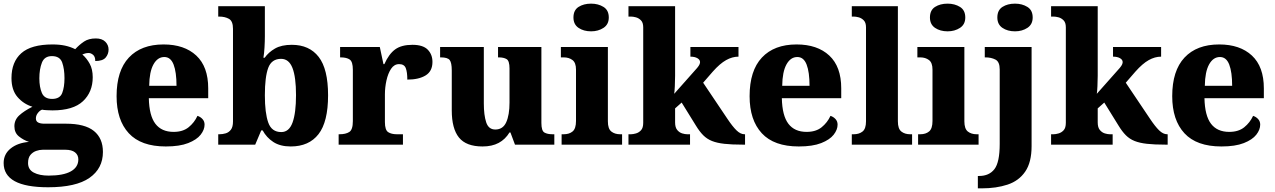

<svg xmlns="http://www.w3.org/2000/svg" viewBox="-27 -794 6997 1054"><path d="M237 234Q-7 234 -7 101Q-7 52 31.5 21Q70 -10 132 -15Q102 -25 77 -45Q52 -65 52 -101Q52 -136 78.5 -160.5Q105 -185 151 -208Q102 -223 69 -261.5Q36 -300 36 -365Q36 -454 90 -502Q144 -550 261 -550Q300 -550 330 -543.5Q360 -537 386 -524Q409 -549 434.5 -566Q460 -583 499 -583Q533 -583 551 -565Q569 -547 569 -522Q569 -497 553 -478Q537 -459 496 -459Q496 -483 484 -493Q472 -503 460 -503Q449 -503 440.5 -500.5Q432 -498 425 -495Q449 -474 465.5 -444Q482 -414 482 -370Q482 -289 428.5 -238.5Q375 -188 261 -188Q250 -188 231 -189Q212 -190 204 -192Q192 -188 181 -174Q170 -160 170 -144Q170 -128 182.5 -121.5Q195 -115 216 -115H335Q439 -115 488.5 -75Q538 -35 538 40Q538 131 464 182.5Q390 234 237 234ZM259 -251Q302 -251 314.5 -283.5Q327 -316 327 -365Q327 -415 314.5 -450.5Q302 -486 258 -486Q217 -486 203 -450Q189 -414 189 -364Q189 -316 203 -283.5Q217 -251 259 -251ZM240 170Q320 170 361.5 147Q403 124 403 81Q403 57 385 42.5Q367 28 331 28H208Q190 28 171.5 34.5Q153 41 140 56.5Q127 72 127 101Q127 137 158.5 153.5Q190 170 240 170Z M883 10Q747 10 680 -62.5Q613 -135 613 -266Q613 -406 680.5 -478Q748 -550 871 -550Q985 -550 1050.5 -489Q1116 -428 1116 -309V-255H790Q792 -159 826 -114.5Q860 -70 926 -70Q977 -70 1008.5 -95.5Q1040 -121 1057 -158Q1073 -153 1084.5 -140.5Q1096 -128 1096 -110Q1096 -82 1074.5 -54.5Q1053 -27 1006 -8.5Q959 10 883 10ZM942 -323Q942 -398 926 -439.5Q910 -481 875 -481Q838 -481 815.5 -440.5Q793 -400 792 -323Z M1569 10Q1511 10 1473.5 -14.5Q1436 -39 1415 -78H1407L1374 0H1171V-57H1178Q1195 -57 1212 -62Q1229 -67 1240.5 -82Q1252 -97 1252 -127V-636Q1252 -678 1230 -690.5Q1208 -703 1176 -703H1171V-760H1427V-595Q1427 -567 1425 -533Q1423 -499 1419 -477H1426Q1447 -507 1482.5 -527.5Q1518 -548 1575 -548Q1671 -548 1722.5 -481.5Q1774 -415 1774 -271Q1774 -125 1721.5 -57.5Q1669 10 1569 10ZM1517 -69Q1560 -69 1579 -121.5Q1598 -174 1598 -272Q1598 -371 1578.5 -421Q1559 -471 1516 -471Q1464 -471 1445.5 -421.5Q1427 -372 1427 -271Q1427 -174 1445.5 -121.5Q1464 -69 1517 -69Z M1832 0V-57H1837Q1871 -57 1890.5 -69.5Q1910 -82 1910 -129V-411Q1910 -455 1893 -467Q1876 -479 1843 -479H1840V-536H2058L2078 -442H2083Q2108 -498 2142.5 -523Q2177 -548 2237 -548Q2295 -548 2321 -521.5Q2347 -495 2347 -454Q2347 -403 2309.5 -380Q2272 -357 2209 -357Q2209 -398 2200.5 -420Q2192 -442 2164 -442Q2137 -442 2120 -416.5Q2103 -391 2094.5 -352.5Q2086 -314 2086 -276V-124Q2086 -80 2104 -68.5Q2122 -57 2151 -57H2185V0Z M2622 10Q2532 10 2492.5 -39Q2453 -88 2453 -188V-407Q2453 -450 2441.5 -464.5Q2430 -479 2393 -479H2389V-536H2629V-226Q2629 -162 2642 -122.5Q2655 -83 2692 -83Q2734 -83 2752 -123Q2770 -163 2770 -231V-418Q2770 -460 2754 -469.5Q2738 -479 2711 -479H2707V-536H2945V-119Q2945 -76 2961.5 -66.5Q2978 -57 3006 -57H3016V0H2800L2775 -67H2770Q2747 -29 2710.5 -9.5Q2674 10 2622 10Z M3218 -622Q3177 -622 3149 -641Q3121 -660 3121 -698Q3121 -738 3149 -756Q3177 -774 3218 -774Q3257 -774 3286 -756Q3315 -738 3315 -698Q3315 -660 3286 -641Q3257 -622 3218 -622ZM3056 0V-57H3068Q3098 -57 3116.5 -72.5Q3135 -88 3135 -130V-412Q3135 -450 3115.5 -464.5Q3096 -479 3068 -479H3052V-536H3310V-128Q3310 -87 3329 -72Q3348 -57 3377 -57H3388V0Z M3423 0V-57H3437Q3448 -57 3464 -61.5Q3480 -66 3492 -79Q3504 -92 3504 -120V-644Q3504 -670 3491.5 -682.5Q3479 -695 3463.5 -699Q3448 -703 3437 -703H3423V-760H3679V-378Q3679 -352 3677.5 -321Q3676 -290 3674 -279L3800 -421Q3810 -433 3813 -440.5Q3816 -448 3816 -453Q3816 -466 3801.5 -474.5Q3787 -483 3763 -483V-536H4027V-483Q3993 -483 3959 -464Q3925 -445 3886 -401L3833 -340L3966 -142Q3994 -100 4016 -78.5Q4038 -57 4060 -57H4063V0H4049Q3990 0 3949.5 -4.5Q3909 -9 3881.5 -20Q3854 -31 3833.5 -51.5Q3813 -72 3793 -105L3715 -231L3679 -199V-122Q3679 -94 3691 -80Q3703 -66 3718.5 -61.5Q3734 -57 3745 -57H3761V0Z M4358 10Q4222 10 4155 -62.5Q4088 -135 4088 -266Q4088 -406 4155.5 -478Q4223 -550 4346 -550Q4460 -550 4525.5 -489Q4591 -428 4591 -309V-255H4265Q4267 -159 4301 -114.5Q4335 -70 4401 -70Q4452 -70 4483.5 -95.5Q4515 -121 4532 -158Q4548 -153 4559.5 -140.5Q4571 -128 4571 -110Q4571 -82 4549.5 -54.5Q4528 -27 4481 -8.5Q4434 10 4358 10ZM4417 -323Q4417 -398 4401 -439.5Q4385 -481 4350 -481Q4313 -481 4290.5 -440.5Q4268 -400 4267 -323Z M4649 0V-57H4660Q4689 -57 4708 -72Q4727 -87 4727 -128V-644Q4727 -670 4714.5 -682.5Q4702 -695 4686.5 -699Q4671 -703 4660 -703H4649V-760H4902V-128Q4902 -87 4921 -72Q4940 -57 4969 -57H4980V0Z M5175 -622Q5134 -622 5106 -641Q5078 -660 5078 -698Q5078 -738 5106 -756Q5134 -774 5175 -774Q5214 -774 5243 -756Q5272 -738 5272 -698Q5272 -660 5243 -641Q5214 -622 5175 -622ZM5013 0V-57H5025Q5055 -57 5073.5 -72.5Q5092 -88 5092 -130V-412Q5092 -450 5072.5 -464.5Q5053 -479 5025 -479H5009V-536H5267V-128Q5267 -87 5286 -72Q5305 -57 5334 -57H5345V0Z M5545 -622Q5504 -622 5476 -641Q5448 -660 5448 -698Q5448 -738 5476 -756Q5504 -774 5545 -774Q5584 -774 5613 -756Q5642 -738 5642 -698Q5642 -660 5613 -641Q5584 -622 5545 -622ZM5341 240V172H5348Q5403 172 5432 134.5Q5461 97 5461 -4V-413Q5461 -455 5437.5 -467Q5414 -479 5383 -479H5379V-536H5636V8Q5636 97 5601 148Q5566 199 5504 219.5Q5442 240 5362 240Z M5743 0V-57H5757Q5768 -57 5784 -61.5Q5800 -66 5812 -79Q5824 -92 5824 -120V-644Q5824 -670 5811.5 -682.5Q5799 -695 5783.5 -699Q5768 -703 5757 -703H5743V-760H5999V-378Q5999 -352 5997.5 -321Q5996 -290 5994 -279L6120 -421Q6130 -433 6133 -440.5Q6136 -448 6136 -453Q6136 -466 6121.5 -474.5Q6107 -483 6083 -483V-536H6347V-483Q6313 -483 6279 -464Q6245 -445 6206 -401L6153 -340L6286 -142Q6314 -100 6336 -78.5Q6358 -57 6380 -57H6383V0H6369Q6310 0 6269.5 -4.5Q6229 -9 6201.5 -20Q6174 -31 6153.5 -51.5Q6133 -72 6113 -105L6035 -231L5999 -199V-122Q5999 -94 6011 -80Q6023 -66 6038.5 -61.5Q6054 -57 6065 -57H6081V0Z M6678 10Q6542 10 6475 -62.5Q6408 -135 6408 -266Q6408 -406 6475.5 -478Q6543 -550 6666 -550Q6780 -550 6845.5 -489Q6911 -428 6911 -309V-255H6585Q6587 -159 6621 -114.5Q6655 -70 6721 -70Q6772 -70 6803.5 -95.5Q6835 -121 6852 -158Q6868 -153 6879.5 -140.5Q6891 -128 6891 -110Q6891 -82 6869.5 -54.5Q6848 -27 6801 -8.5Q6754 10 6678 10ZM6737 -323Q6737 -398 6721 -439.5Q6705 -481 6670 -481Q6633 -481 6610.5 -440.5Q6588 -400 6587 -323Z"/></svg>

Font: Noto Serif Lao ExtraBold
Style: Regular
Weight: 800
Designer: Monotype Design Team
Foundry: Monotype Imaging Inc.
Version: Version 2.003; ttfautohint (v1.8.4.7-5d5b)